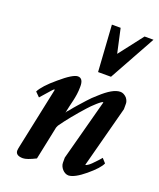

<svg xmlns="http://www.w3.org/2000/svg" viewBox="-143 -833 785 950"><g transform="rotate(20 249.5 -357.5)"><path d="M371 -369H372L286 -47V-20C286 3 308 30 333 30C354 29 382 14 417 -15C453 -45 475 -69 483 -88L463 -110L450 -95C429 -72 415 -58 406 -53C401 -50 398 -48 397 -48H394V-50L479 -372V-397C480 -408 476 -420 467 -431C456 -442 445 -447 434 -447C407 -447 374 -428 333 -390C318 -377 302 -362 290 -348C268 -323 246 -300 226 -274C222 -269 215 -264 215 -260C215 -260 214 -259 213 -258C222 -307 238 -347 238 -401C239 -432 229 -447 210 -447C193 -447 163 -429 120 -392C78 -357 52 -328 41 -306L64 -283L108 -333C115 -341 120 -346 123 -347C124 -346 124 -344 124 -342L62 -48C61 -41 53 -9 53 0C53 18 66 27 92 27C106 27 128 19 158 4L193 -164C194 -172 197 -178 200 -184C225 -220 265 -269 303 -311C321 -332 366 -374 371 -369ZM452 -745 354 -618 326 -745H280L296 -501H364L499 -745Z"/></g></svg>

Font: fbb
Style: Bold Italic
Weight: 700
Italic angle: -12°
Designer: David J. Perry, Michael Sharpe
Version: Version 0.991